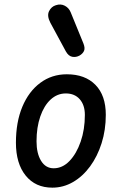

<svg xmlns="http://www.w3.org/2000/svg" viewBox="-20 -838 536 862"><path d="M215 4.5Q139 4.5 95.2 -49.8Q51.5 -104 51.5 -197.5Q51.5 -289.5 80.2 -358.5Q109 -427.5 160.8 -466Q212.5 -504.5 280 -504.5Q362 -504.5 408.5 -457Q455 -409.5 455 -322.5Q455 -254.5 436.2 -195.2Q417.5 -136 384.5 -91Q351.5 -46 308 -20.8Q264.5 4.5 215 4.5ZM221 -82.5Q260.5 -82.5 292 -115.2Q323.5 -148 342.2 -202.2Q361 -256.5 361 -322Q361 -366.5 338 -392.5Q315 -418.5 275.5 -418.5Q237 -418.5 207.2 -391Q177.5 -363.5 160.8 -314.8Q144 -266 144 -203.5Q144 -149 164.5 -115.8Q185 -82.5 221 -82.5ZM337 -588.5Q321.5 -580 304.5 -583Q287.5 -586 275.5 -607.5L206 -736Q190 -767 200.2 -787.8Q210.5 -808.5 230.5 -814.5Q252.5 -822 271 -812.2Q289.5 -802.5 297.5 -782.5L354.5 -643Q363 -621.5 357 -609Q351 -596.5 337 -588.5Z"/></svg>

Font: Edu AU VIC WA NT Pre Medium
Style: Regular
Weight: 500
Designer: Tina and Corey Anderson, Eben Sorkin, Mirko Velimirovic
Foundry: Google for Education
Version: Version 1.001